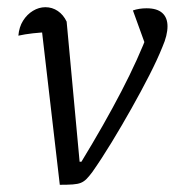

<svg xmlns="http://www.w3.org/2000/svg" viewBox="-20 -508 485 533"><path d="M206 -59Q270 -164 317 -254.5Q364 -345 393 -422L391 -363L349 -479Q366 -485 387 -485Q416 -485 430.5 -472Q445 -459 445 -435Q445 -410 431 -378Q417 -343 394.5 -299Q372 -255 345 -207Q318 -159 290 -113Q262 -67 236 -30Q227 -18 220 -11Q213 -4 204.5 -0.5Q196 3 182 4Q168 5 146 5L92 -460L119 -419Q93 -418 71 -415.5Q49 -413 31 -409Q33 -433 44 -450.5Q55 -468 71.5 -478Q88 -488 106 -488Q125 -488 140.5 -477.5Q156 -467 165 -448L201 -59Z"/></svg>

Font: Piazzolla 24pt
Style: Italic
Weight: 400
Italic angle: -11.3°
Designer: Juan Pablo del Peral
Foundry: Huerta Tipografica
Version: Version 2.005